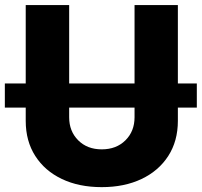

<svg xmlns="http://www.w3.org/2000/svg" viewBox="-25 -748 817 777"><path d="M771.5 -410.2V-312.5H694.8V-258.8Q694.8 -177.2 656 -116.9Q617.2 -56.6 547.9 -23.7Q478.5 9.3 386.7 9.3Q294.4 9.3 225.3 -23.7Q156.2 -56.6 117.7 -116.9Q79.1 -177.2 79.1 -258.8V-312.5H-5.4V-410.2H79.1V-727.5H254.9V-410.2H519.5V-727.5H694.8V-410.2ZM519.5 -312.5H254.9V-273.4Q254.9 -216.8 291.5 -180.2Q328.1 -143.6 386.7 -143.6Q445.8 -143.6 482.7 -180.2Q519.5 -216.8 519.5 -273.4Z"/></svg>

Font: Inter Extra Bold
Style: Regular
Weight: 800
Designer: Rasmus Andersson
Foundry: rsms
Version: Version 4.000;git-3c8e0fc